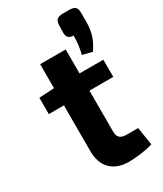

<svg xmlns="http://www.w3.org/2000/svg" viewBox="-201 -869 813 957"><g transform="rotate(-30 205.5 -390.5)"><path d="M365 -553C393 -594 411 -636 411 -699V-751C411 -782 399 -793 365 -793H333C298 -793 286 -782 285 -751L284 -708C284 -684 297 -671 322 -671C322 -633 318 -602 309 -567ZM253 -493V-631H106V-493L19 -488V-394H106V-130C106 -40 158 12 247 12C282 12 349 5 386 -8L370 -111H307C267 -111 253 -124 253 -161V-394H390V-493Z"/></g></svg>

Font: SnT
Style: Bold
Weight: 700
Designer: Natanael Gama
Version: Version 1.001;PS 001.001;hotconv 1.0.70;makeotf.lib2.5.58329